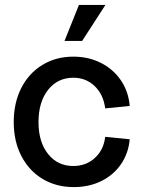

<svg xmlns="http://www.w3.org/2000/svg" viewBox="-20 -747 585 783"><path d="M36 -249Q36 -327 66.5 -387.5Q97 -448 152.5 -482Q208 -516 279 -516Q341 -516 391.5 -490.5Q442 -465 473 -419.5Q504 -374 509 -315L409 -305Q402 -361 366.5 -395.5Q331 -430 279 -430Q215 -430 176 -380.5Q137 -331 137 -249Q137 -168 176 -119Q215 -70 279 -70Q331 -70 367 -103Q403 -136 409 -189L509 -179Q504 -122 473.5 -77.5Q443 -33 393 -8.5Q343 16 281 16Q209 16 153.5 -17.5Q98 -51 67 -111Q36 -171 36 -249ZM410 -727 315 -580H243L302 -727Z"/></svg>

Font: MedMera Sans Display
Style: Regular
Weight: 500
Designer: Kasper Nordkvist
Foundry: UNCUT.wtf
Version: Version 1.300